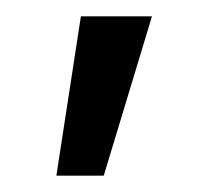

<svg xmlns="http://www.w3.org/2000/svg" viewBox="-20 -98 255 235"><path d="M79 -78H166L107 117H49Z"/></svg>

Font: Pridi Light
Style: Regular
Weight: 300
Version: Version 1.002